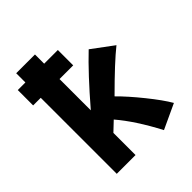

<svg xmlns="http://www.w3.org/2000/svg" viewBox="-194 -783 907 907"><g transform="rotate(-45 259.0 -330.0)"><path d="M319.8 -266.1Q364.3 -222.2 417 -156.7Q469.7 -91.3 496.1 -45.9L372.1 11.7Q306.2 -113.8 239.7 -191.4L193.8 -147.9V0H68.4V-507.8H17.6V-610.4H68.4V-671.9H193.8V-610.4H285.2V-507.8H193.8V-298.8Q306.2 -429.7 390.6 -509.8L497.1 -430.7Q434.6 -380.9 319.8 -266.1Z"/></g></svg>

Font: Fantasque Sans Mono
Style: Bold
Weight: 700
Monospace: yes
Designer: Jany Belluz
Version: Version 1.8.0 ; ttfautohint (v1.8.2)